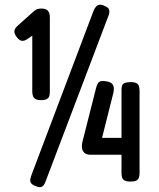

<svg xmlns="http://www.w3.org/2000/svg" viewBox="-20 -755 670 809"><path d="M125 27Q114 22 110 15Q106 8 108 -1.5Q110 -11 115 -24L374 -709Q379 -721 385 -727.5Q391 -734 400 -735Q409 -736 423 -729Q435 -724 438.5 -717Q442 -710 440.5 -700.5Q439 -691 433 -678L173 7Q169 19 163.5 26Q158 33 149 33.5Q140 34 125 27ZM529 10Q513 10 505 5.5Q497 1 494.5 -7Q492 -15 492 -26V-103H361Q343 -103 334 -112.5Q325 -122 325 -140Q325 -146 326 -151.5Q327 -157 329 -164L384 -381Q390 -406 399.5 -411Q409 -416 429 -412Q443 -410 450 -404Q457 -398 459 -388Q461 -378 458 -365L410 -174H492V-377Q492 -387 494.5 -394.5Q497 -402 506 -405.5Q515 -409 531 -409Q547 -409 555 -404.5Q563 -400 565.5 -391.5Q568 -383 568 -372V-24Q568 -14 565 -6Q562 2 554 6Q546 10 529 10ZM153 -333Q138 -333 130 -337.5Q122 -342 119 -350Q116 -358 116 -369V-605Q111 -601 105 -597Q99 -593 93 -589Q82 -582 72 -583Q62 -584 52 -597Q40 -611 40.5 -623Q41 -635 56 -648L122 -707Q131 -715 139 -717Q147 -719 154 -719Q173 -719 181.5 -710Q190 -701 190 -682V-368Q190 -357 187.5 -349.5Q185 -342 177 -337.5Q169 -333 153 -333Z"/></svg>

Font: Fredoka Condensed
Style: Regular
Weight: 400
Width: 3
Designer: Ben Nathan
Foundry: Milena B. Brandão, Ben Nathan
Version: Version 2.001